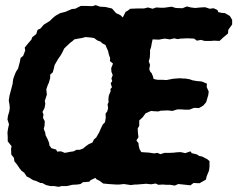

<svg xmlns="http://www.w3.org/2000/svg" viewBox="-20 -706 922 746"><path d="M208 20 191 17H176L159 13L144 5H137L120 -3L109 -6L93 -16L84 -20L74 -35L64 -42L56 -52L46 -67L36 -79L34 -93L24 -105L23 -128L25 -138L10 -157V-174L9 -191L11 -205L15 -223L9 -242L11 -256L16 -273L18 -286L17 -299L14 -315L17 -335L24 -361L29 -380L31 -398L37 -415L42 -427L50 -439L57 -465L60 -481L70 -489L78 -510L76 -521L88 -536L102 -552L105 -561L121 -574L126 -590L137 -595L150 -610L174 -625L185 -636L196 -645L214 -655L234 -660L259 -671L272 -672L278 -675L294 -683H312L339 -682L352 -686L369 -680L389 -679L415 -673L424 -663L431 -655L448 -647L456 -639L457 -638L468 -660L477 -665L486 -672L512 -673H539L555 -677L573 -672L587 -677L603 -676H618L647 -680L663 -675L689 -674L706 -681L722 -677L738 -675L759 -677L777 -678L795 -672L810 -674L825 -667L828 -659L841 -656L854 -655L873 -644L882 -629V-611L867 -590L866 -576L848 -561L833 -547L812 -548L800 -547H775L761 -551L745 -548L734 -556L712 -557H704L682 -556L670 -554L657 -557L640 -553L620 -556L608 -554L598 -552L573 -553L570 -540L567 -523L563 -511V-498L562 -481L558 -468L563 -454L560 -437L564 -427L569 -422L574 -410L577 -399L592 -396H609L627 -395L642 -398L653 -400L678 -402L691 -401H699L717 -398L728 -394L745 -391L758 -390L765 -389L784 -381L783 -368L791 -350L789 -336L781 -309L770 -296L753 -286L734 -287L716 -280H697L685 -281H669L650 -275L632 -277L605 -276L595 -273L576 -274L567 -275L546 -266L534 -250L521 -238V-217L515 -207L516 -189L518 -173L510 -160L518 -150L519 -140L522 -127L529 -115L543 -114L559 -113L579 -110L592 -112L603 -107L619 -112H638L658 -113L663 -114L682 -115L700 -111L720 -118L725 -111L745 -106L754 -100L765 -98L786 -87L794 -80V-58L792 -43L783 -21L780 -8L755 6L732 5L720 14L692 11L673 9L659 15L641 12H626L612 11L595 12L585 7L567 10L548 8L536 9L512 11H505L488 13L461 9L444 11H431L401 9L381 7L366 -4L354 -10L351 -15L349 -14L332 -6L327 0L302 2L293 9L280 11L261 12L240 17H219ZM232 -112 252 -116 266 -118 277 -124H290L303 -129L311 -136L325 -146L339 -152L345 -164L354 -172L366 -193L371 -205L379 -222L388 -231L391 -249L390 -264L397 -274L400 -286L398 -301L402 -309L401 -320L403 -335L410 -352L409 -360L415 -367L410 -382L416 -391L413 -401L418 -414L413 -427L412 -441L419 -459L407 -469L408 -480L403 -494L400 -508L394 -521L390 -531L377 -538L371 -544L358 -549L346 -558L335 -560L312 -562L297 -558L284 -556L269 -553L260 -545L253 -540L237 -525L229 -517L224 -506L217 -493L204 -474L199 -465L192 -453L190 -443L185 -425L175 -416V-403L170 -385L165 -374L160 -359L162 -338L154 -314L156 -303L153 -286L145 -271L149 -261L147 -248L154 -235L153 -217L150 -205L156 -190L157 -181L166 -163L171 -150L172 -141L180 -130L198 -125L202 -117L217 -118Z"/></svg>

Font: Winky Rough SemiBold
Style: Italic
Weight: 600
Italic angle: -8.97852°
Designer: Simon Atzbach
Foundry: typofactur
Version: Version 1.206; ttfautohint (v1.8.4.7-5d5b)